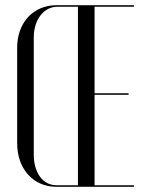

<svg xmlns="http://www.w3.org/2000/svg" viewBox="-20 -719 562 739"><path d="M46 -168C46 -69 108 0 197 0H496V-6H344V-354H475V-360H344V-693H496V-699H198C108 -699 46 -632 46 -535ZM110 -575C110 -643 148 -693 201 -693H280V-6H197C145 -6 110 -54 110 -124Z"/></svg>

Font: Moniqa Display
Style: Regular
Weight: 400
Designer: Rajesh Rajput
Foundry: Rajesh Rajput
Version: Version 1.000